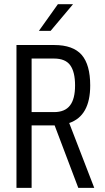

<svg xmlns="http://www.w3.org/2000/svg" viewBox="-20 -908 506 928"><path d="M244.1 -301.8H132.8V0H59.6V-690.4H242.2Q333 -690.4 375 -642.6Q416 -594.7 416 -495.1Q416 -347.7 314.5 -313.5L435.5 0H358.4ZM132.8 -366.2H241.2Q293.9 -366.2 318.4 -398.4Q342.8 -429.7 342.8 -495.1Q342.8 -560.5 319.3 -592.8Q295.9 -625 241.2 -625H132.8ZM259.8 -887.7H333L224.6 -758.8H168Z"/></svg>

Font: Dinish Condensed
Style: Regular
Weight: 400
Width: 3
Designer: Bert Driehuis
Foundry: Playbeing
Version: Version 3.006; git-39231f3c-release